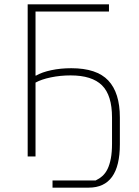

<svg xmlns="http://www.w3.org/2000/svg" viewBox="-20 -718 640 881"><path d="M221 110H419Q436 102 450 89.5Q464 77 473.5 57.5Q483 38 488.5 9.5Q494 -19 494 -59V-179Q494 -281 448 -326.5Q402 -372 304 -372Q257 -372 213.5 -363Q170 -354 143 -339V0H107V-698H480V-665H143V-371H145Q173 -387 215.5 -396Q258 -405 307 -405Q424 -405 477 -348.5Q530 -292 530 -179V-56Q530 143 387 143H221Z"/></svg>

Font: IBM Plex Mono ExtraLight
Style: Regular
Weight: 200
Monospace: yes
Designer: Mike Abbink, Paul van der Laan, Pieter van Rosmalen
Foundry: Bold Monday
Version: Version 2.3